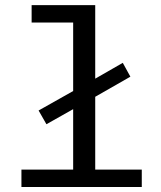

<svg xmlns="http://www.w3.org/2000/svg" viewBox="-20 -745 640 765"><path d="M359.4 -431.6 469.2 -494.6 499.5 -439.5 359.4 -359.4V-69.3H544.9V0H65.4V-69.3H271.5V-310.1L165 -250L133.8 -304.7L271.5 -382.3V-655.3H106V-724.6H359.4Z"/></svg>

Font: Liberation Mono
Style: Regular
Weight: 400
Monospace: yes
Designer: Steve Matteson
Foundry: Ascender Corporation
Version: Version 2.1.5